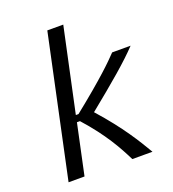

<svg xmlns="http://www.w3.org/2000/svg" viewBox="-129 -798 806 896"><g transform="rotate(-20 274.0 -350.0)"><path d="M207.5 -700 58.3 0H137.5L190.8 -250H205.8C298.3 -146.7 341.7 -66.7 375 0H475C436.7 -65 385.8 -150 281.7 -266.7C410 -370.8 491.7 -440 548.3 -500H456.7C422.5 -464.2 365 -406.7 210.8 -283.3H197.5L286.7 -700Z"/></g></svg>

Font: BoonHome
Style: Book Oblique
Weight: 400
Italic angle: -12°
Designer: Sungsit Sawaiwan
Foundry: Sungsit Sawaiwan
Version: Version 0.2